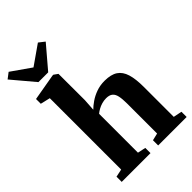

<svg xmlns="http://www.w3.org/2000/svg" viewBox="-328 -1153 1266 1266"><g transform="rotate(-45 305.5 -520.0)"><path d="M79.5 -60V-725.5L11.5 -741.5V-786L197.5 -818.5H205.5L233.5 -798.5L234 -552.5L228.5 -469Q246 -487 273.8 -506.2Q301.5 -525.5 337.5 -538.5Q373.5 -551.5 415.5 -551.5Q475 -551.5 508.5 -529.2Q542 -507 556.2 -460.5Q570.5 -414 570.5 -340.5V-60.5L630 -48.5V0H364.5V-48.5L415 -60.5V-340.5Q415 -383 409.2 -410Q403.5 -437 387.5 -450Q371.5 -463 341.5 -463Q321 -463 301.2 -457.2Q281.5 -451.5 265 -442.2Q248.5 -433 236.5 -423V-60.5L293 -48.5V0H24.5V-48.5ZM101.5 -853.5 -30 -1009.5 10.5 -1040.5 147 -945 283.5 -1040.5 324.5 -1008.5 192.5 -853.5Z"/></g></svg>

Font: Merriweather 60pt ExtraBold
Style: Regular
Weight: 800
Version: Version 2.100